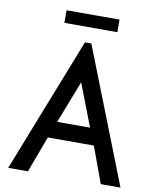

<svg xmlns="http://www.w3.org/2000/svg" viewBox="-94 -937 806 1007"><g transform="rotate(10 309.0 -433.5)"><path d="M460 -867V-800H178V-867ZM197 -193H442L513 0H618L336 -718H302L20 0H125ZM319 -508 406 -282H231Z"/></g></svg>

Font: Simpel Medium
Style: Regular
Weight: 500
Designer: Janko Jovanovic
Version: Version 1.048;PS 001.048;hotconv 1.0.88;makeotf.lib2.5.64775